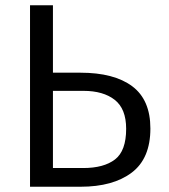

<svg xmlns="http://www.w3.org/2000/svg" viewBox="-20 -709 640 729"><path d="M181 -433H285Q413 -433 482 -381.5Q551 -330 551 -221Q551 -107 480 -53.5Q409 0 286 0H94V-689H181ZM181 -364V-71H296Q374 -71 416.5 -103.5Q459 -136 459 -220Q459 -296 415.5 -330Q372 -364 297 -364Z"/></svg>

Font: FiraDG Mono
Style: Regular
Weight: 400
Designer: Carrois Corporate & Edenspiekermann AG
Foundry: Carrois Corporate GbR & Edenspiekermann AG
Version: Version 3.206